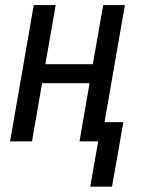

<svg xmlns="http://www.w3.org/2000/svg" viewBox="-20 -548 570 744"><path d="M372.1 0H288.1L327.1 -225.6H143.1L104 0H19L110.8 -528.3H195.8L155.8 -299.3H339.8L379.9 -528.3H463.9ZM414.1 175.3H329.6L373.5 -74.7H458Z"/></svg>

Font: MAUL Condensed Italic
Style: Condenced Regular Italic
Weight: 400
Italic angle: -12°
Designer: MAUL
Version: Version 1.0; 2020; ttfautohint (v1.8.3)